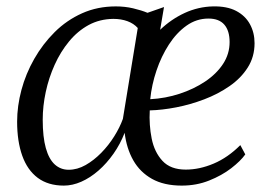

<svg xmlns="http://www.w3.org/2000/svg" viewBox="-20 -570 848 600"><path d="M492.5 -548 480.5 -477Q515 -510 557.2 -529.5Q599.5 -549 645.5 -550Q689 -551 717.8 -536Q746.5 -521 761 -494.5Q775.5 -468 775.5 -435Q775.5 -392.5 754.2 -359Q733 -325.5 697.2 -300.8Q661.5 -276 618 -259.5Q574.5 -243 530.5 -234.5Q486.5 -226 448 -225Q445.5 -179.5 454 -137Q462.5 -94.5 487.8 -67.2Q513 -40 560.5 -40Q603.5 -40 647.8 -58.8Q692 -77.5 731 -116.5L746.5 -87.5Q732 -67 702.5 -44.2Q673 -21.5 633.5 -5.8Q594 10 548 10Q492.5 10 455 -11Q417.5 -32 396.5 -69Q375.5 -106 369.5 -155Q356 -120 334.8 -89.8Q313.5 -59.5 287.8 -37Q262 -14.5 234.2 -2.2Q206.5 10 179.5 10Q130.5 10 98 -14.2Q65.5 -38.5 49.5 -83.5Q33.5 -128.5 33.5 -190Q33.5 -238.5 47 -289Q60.5 -339.5 87 -386Q113.5 -432.5 151 -469.8Q188.5 -507 236.5 -528.5Q284.5 -550 342 -550Q370.5 -550 396 -544Q421.5 -538 441 -530ZM364 -198.5 410.5 -482.5Q398 -496.5 378.2 -503.8Q358.5 -511 334 -511Q291.5 -510.5 257 -491.8Q222.5 -473 195.8 -440.5Q169 -408 150.8 -367.5Q132.5 -327 123 -282.8Q113.5 -238.5 113.5 -196Q113.5 -142 123.2 -107.2Q133 -72.5 151.2 -56Q169.5 -39.5 194.5 -39.5Q221.5 -39.5 247.5 -54.2Q273.5 -69 296.5 -92.5Q319.5 -116 337 -144Q354.5 -172 364 -198.5ZM631.5 -512Q594 -512 562.8 -489.8Q531.5 -467.5 507.8 -430.8Q484 -394 469 -349.5Q454 -305 449.5 -260Q497 -262.5 541.2 -277Q585.5 -291.5 621 -315.2Q656.5 -339 677 -370.2Q697.5 -401.5 697.5 -438.5Q697.5 -474 681 -493Q664.5 -512 631.5 -512Z"/></svg>

Font: Merriweather 60pt Light
Style: Italic
Weight: 300
Italic angle: -7.8°
Version: Version 2.101